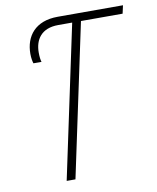

<svg xmlns="http://www.w3.org/2000/svg" viewBox="-81 -777 685 840"><g transform="rotate(-10 261.5 -357.0)"><path d="M147 0H186L330 -678H515L523 -714H233C133 -714 87 -653 87 -575C87 -556 90 -542 93 -532H129C126 -541 124 -555 124 -574C124 -632 154 -678 229 -678H291Z"/></g></svg>

Font: Noto Sans SemiCondensed ExtraLight
Style: Italic
Weight: 200
Width: 4
Italic angle: -12°
Designer: Monotype Design Team
Foundry: Monotype Imaging Inc.
Version: Version 2.013